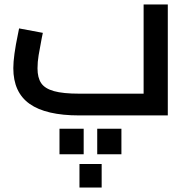

<svg xmlns="http://www.w3.org/2000/svg" viewBox="-20 -520 851 865"><path d="M736 -500V0H337Q187 0 113.5 -52Q40 -104 40 -213Q40 -267 61 -367L66 -392L173 -372L168 -348Q159 -301 154 -271Q149 -241 149 -212Q149 -170 165.5 -145.5Q182 -121 223 -109.5Q264 -98 337 -98H627V-500ZM357 60V175H248V60ZM527 60V175H418V60ZM438 219V325H338V219Z"/></svg>

Font: Cairo SemiBold
Style: Regular
Weight: 600
Designer: Mohamed Gaber, Accademia di Belle Arti di Urbino and others
Foundry: Kief Type Foundry, Accademia di Belle Arti di Urbino and others
Version: Version 3.011